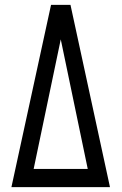

<svg xmlns="http://www.w3.org/2000/svg" viewBox="-20 -770 500 790"><path d="M27 0 190 -750H270L432.5 0ZM118.5 -75H341L230 -608Z"/></svg>

Font: Mohave
Style: Regular
Weight: 400
Designer: Gumpita Rahayu
Foundry: Tokotype
Version: Version 2.003; ttfautohint (v1.8.3)